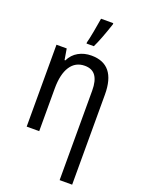

<svg xmlns="http://www.w3.org/2000/svg" viewBox="-185 -860 870 1181"><g transform="rotate(20 250.0 -270.0)"><path d="M445 -350V0V240H363V-121V-346Q363 -410 340 -442Q317 -474 269 -474Q208 -474 175 -423.5Q142 -373 142 -279V0H60V-536H127L139 -464H144Q164 -505 201.5 -526Q239 -547 286 -547Q445 -547 445 -350ZM231 -614Q237 -635 247.5 -690.5Q258 -746 263 -780H343V-772Q306 -661 279 -606H231Z"/></g></svg>

Font: Noto Sans Mono UI Cond
Style: Regular
Weight: 400
Width: 3
Monospace: yes
Designer: Monotype Design team
Foundry: Monotype Imaging Inc.
Version: Version 1.000